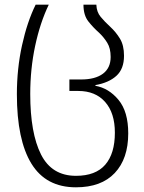

<svg xmlns="http://www.w3.org/2000/svg" viewBox="-20 -552 614 819"><path d="M304 247Q176 247 114 146Q52 45 52 -150Q52 -259 74 -359Q96 -459 132 -532H188Q151 -455 130 -356.5Q109 -258 109 -151Q109 16 155 107Q201 198 304 198Q388 198 429 150.5Q470 103 470 14Q470 -70 428.5 -117Q387 -164 314 -164H276V-213H326Q386 -213 419 -237.5Q452 -262 452 -309Q452 -346 437.5 -369.5Q423 -393 403 -412Q378 -434 357 -460.5Q336 -487 336 -532H391Q392 -501 409.5 -480Q427 -459 450 -438Q474 -416 491.5 -387.5Q509 -359 509 -314Q509 -258 476.5 -228.5Q444 -199 387 -189V-186Q444 -176 485.5 -126Q527 -76 527 17Q527 125 469.5 186Q412 247 304 247Z"/></svg>

Font: Noto Sans Georgian SemiCondensed Light
Style: Regular
Weight: 300
Width: 4
Designer: Monotype Design Team, Akaki Razmadze
Foundry: Google LLC
Version: Version 2.005; ttfautohint (v1.8.4.7-5d5b)